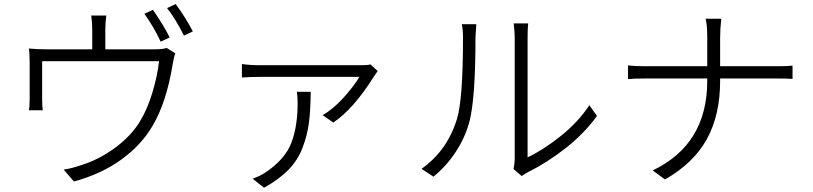

<svg xmlns="http://www.w3.org/2000/svg" viewBox="-20 -841 3946 932"><path d="M722.7 -793Q773.4 -719.7 803.7 -659.2L759.8 -638.7Q727.5 -709 680.7 -774.4ZM120.1 -305.7Q124 -325.2 124 -361.3V-533.2Q124 -585 120.1 -605.5Q156.2 -601.6 209 -601.6H427.7V-698.2Q427.7 -732.4 422.9 -765.6H496.1Q491.2 -732.4 491.2 -698.2V-601.6H727.5Q770.5 -601.6 789.1 -608.4L831.1 -582Q824.2 -565.4 818.4 -530.3Q788.1 -343.8 720.7 -230.5Q666 -136.7 568.8 -66.4Q471.7 3.9 338.9 40L289.1 -17.6Q328.1 -23.4 376 -40Q458 -65.4 535.2 -121.1Q612.3 -176.8 657.2 -248Q695.3 -309.6 720.2 -393.1Q745.1 -476.6 752 -543.9H184.6V-358.4Q184.6 -326.2 187.5 -305.7ZM791 -801.8 833 -821.3Q882.8 -752.9 916 -688.5L873 -668Q833 -748 791 -801.8Z M1813.5 -496.1Q1797.9 -474.6 1796.9 -472.7Q1696.3 -311.5 1597.7 -246.1L1545.9 -282.2Q1596.7 -310.5 1647 -366.2Q1697.3 -421.9 1724.6 -467.8H1242.2Q1195.3 -467.8 1154.3 -464.8V-530.3Q1192.4 -524.4 1242.2 -524.4H1735.4Q1763.7 -524.4 1778.3 -528.3ZM1206.1 26.4Q1242.2 13.7 1268.6 -3.9Q1363.3 -67.4 1394 -147Q1424.8 -226.6 1424.8 -341.8Q1424.8 -371.1 1420.9 -395.5H1488.3Q1487.3 -304.7 1479.5 -244.6Q1471.7 -184.6 1448.7 -124Q1425.8 -63.5 1379.9 -16.6Q1334 30.3 1261.7 70.3Z M2472.7 -20.5Q2478.5 -47.9 2478.5 -69.3V-660.2Q2478.5 -683.6 2473.6 -727.5H2543.9Q2541 -701.2 2541 -659.2V-77.1Q2619.1 -114.3 2703.1 -181.6Q2787.1 -249 2840.8 -330.1L2877.9 -278.3Q2817.4 -194.3 2727.1 -123Q2636.7 -51.8 2543.9 -5.9Q2528.3 2 2512.7 13.7ZM2026.4 -21.5Q2151.4 -110.4 2198.2 -263.7Q2227.5 -358.4 2227.5 -659.2Q2227.5 -694.3 2221.7 -723.6H2292Q2288.1 -668.9 2288.1 -660.2Q2288.1 -358.4 2257.8 -247.1Q2236.3 -169.9 2190.9 -101.6Q2145.5 -33.2 2084 16.6Z M3413.1 -659.2Q3413.1 -718.8 3405.3 -750H3481.4Q3475.6 -703.1 3475.6 -659.2V-519.5H3750Q3806.6 -519.5 3827.1 -522.5V-458Q3799.8 -460 3749 -460H3475.6V-448.2Q3475.6 -283.2 3411.6 -166.5Q3347.7 -49.8 3208 30.3L3148.4 -13.7Q3413.1 -140.6 3413.1 -448.2V-460H3114.3Q3052.7 -460 3028.3 -457V-523.4Q3061.5 -519.5 3112.3 -519.5H3413.1Z"/></svg>

Font: Min Sans Light
Style: Regular
Weight: 300
Designer: Jinseong-Kim, NotoSansCJK, Nunito
Foundry: Jinseong-Kim
Version: Version 1.400;Glyphs 3.1.2 (3151)